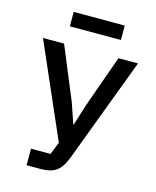

<svg xmlns="http://www.w3.org/2000/svg" viewBox="-128 -967 856 1054"><g transform="rotate(15 300.0 -440.0)"><path d="M126 -94H237L265 -165L32 -698H152L275 -401L316 -282H318L356 -403L461 -698H572L350 -108Q338 -76 324.5 -55Q311 -34 294 -22Q277 -10 255 -5Q233 0 203 0H126ZM158 -880H448V-798H158Z"/></g></svg>

Font: IBM Plaex Mono Medium
Style: Regular
Weight: 500
Designer: Mike Abbink, Paul van der Laan, Pieter van Rosmalen
Foundry: Bold Monday
Version: Version 2.003